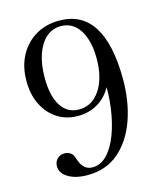

<svg xmlns="http://www.w3.org/2000/svg" viewBox="-104 -530 699 831"><g transform="rotate(-15 245.5 -115.0)"><path d="M239 -454Q340 -454 390.5 -374Q441 -294 441 -137Q441 -36 411.5 46Q382 128 325.5 176Q269 224 186 224Q133 224 100 204Q67 184 67 153Q67 133 80 120Q93 107 112 107Q127 107 138.5 114.5Q150 122 154 136L159 150Q175 197 215 197Q253 197 282 166Q311 135 330 83.5Q349 32 357.5 -31Q366 -94 362 -158L373 -143Q351 -90 309 -62Q267 -34 212 -34Q160 -34 120 -60Q80 -86 57.5 -131.5Q35 -177 35 -237Q35 -302 61 -350.5Q87 -399 133 -426.5Q179 -454 239 -454ZM240 -429Q202 -429 174 -404.5Q146 -380 130.5 -335.5Q115 -291 115 -230Q115 -149 143.5 -104.5Q172 -60 224 -60Q283 -60 318.5 -113.5Q354 -167 354 -254Q354 -308 340 -347.5Q326 -387 300.5 -408Q275 -429 240 -429Z"/></g></svg>

Font: Baskervville
Style: Regular
Weight: 400
Designer: Alexis Faudot, Rémi Forte, Morgane Pierson, Rafael Ribas, Tanguy Vanlaeys, Rosalie Wagner, Thomas Huot-Marchand
Foundry: ANRT
Version: Version 1.100